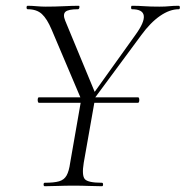

<svg xmlns="http://www.w3.org/2000/svg" viewBox="-20 -645 643 665"><path d="M115 -289Q112 -289 111 -294Q110 -299 111 -303.5Q112 -308 115 -308H458Q461 -308 462 -303.5Q463 -299 462 -294Q461 -289 458 -289ZM282 -270 273 -278 449 -524Q481 -568 478 -590.5Q475 -613 437 -613Q434 -613 434 -619Q434 -625 437 -625Q460 -625 480 -623.5Q500 -622 532 -622Q553 -622 566.5 -623.5Q580 -625 599 -625Q603 -625 603 -619Q603 -613 599 -613Q568 -613 534.5 -590Q501 -567 469 -523ZM135 0Q131 0 131 -6Q131 -12 135 -12Q167 -12 184.5 -17Q202 -22 210.5 -37Q219 -52 223 -81L263 -310L312 -319L270 -81Q263 -38 273.5 -25Q284 -12 333 -12Q337 -12 337 -6Q337 0 333 0Q313 0 288.5 -1Q264 -2 235 -2Q205 -2 180 -1Q155 0 135 0ZM274 -271 159 -542Q143 -580 125 -596.5Q107 -613 76 -613Q72 -613 72 -619Q72 -625 76 -625Q90 -625 106.5 -623.5Q123 -622 138 -622Q171 -622 201 -623.5Q231 -625 253 -625Q256 -625 255 -619Q254 -613 250 -613Q216 -613 206.5 -604Q197 -595 206 -573L312 -317Z"/></svg>

Font: Cormorant Light
Style: Italic
Weight: 300
Italic angle: -10°
Designer: Christian Thalmann (Catharsis Fonts)
Foundry: Catharsis Fonts
Version: Version 4.000